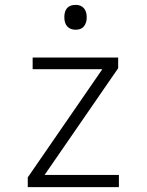

<svg xmlns="http://www.w3.org/2000/svg" viewBox="-20 -768 603 788"><path d="M94 0V-40L400 -484H114V-532H465V-488L163 -50H468V0ZM291 -646Q268 -646 256 -659.5Q244 -673 244 -697Q244 -748 291 -748Q312 -748 324 -734.5Q336 -721 336 -697Q336 -674 324.5 -660Q313 -646 291 -646Z"/></svg>

Font: Noto Sans Mono SemiCondensed Light
Style: Regular
Weight: 300
Width: 4
Designer: Monotype Design Team
Foundry: Monotype Imaging Inc.
Version: Version 2.014; ttfautohint (v1.8.4.7-5d5b)